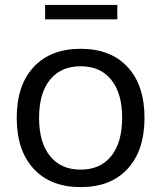

<svg xmlns="http://www.w3.org/2000/svg" viewBox="-20 -745 654 774"><path d="M47.4 -270.1Q47.4 -401.1 115.6 -474.7Q183.8 -548.3 305.3 -548.3Q426.5 -548.3 494.5 -474.7Q562.5 -401.1 562.5 -270.1Q562.5 -138.5 494.5 -64.6Q426.5 9.3 305.3 9.3Q183.8 9.3 115.6 -64.6Q47.4 -138.5 47.4 -270.1ZM472.4 -270.3Q472.4 -368.9 428.5 -423.4Q384.6 -477.9 305.1 -477.9Q225.6 -477.9 181.5 -423.4Q137.5 -368.9 137.5 -270.3Q137.5 -170.8 181.5 -116Q225.6 -61.2 305.1 -61.2Q384.6 -61.2 428.5 -116Q472.4 -170.8 472.4 -270.3ZM161.9 -725.2H452.9V-667H161.9Z"/></svg>

Font: Min Sans VF VF
Style: Regular
Weight: 400
Designer: Jinseong-Kim, NotoSansCJK, Nunito
Foundry: Jinseong-Kim
Version: Version 1.420;Glyphs 3.1.2 (3151)